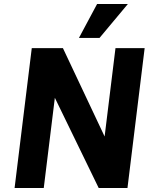

<svg xmlns="http://www.w3.org/2000/svg" viewBox="-20 -941 772 961"><path d="M53 0 139 -700H295L529 -204H497L558 -700H704L618 0H474L229 -504H261L199 0ZM478 -751H375L466 -921H620Z"/></svg>

Font: Inclusive Sans
Style: Bold Italic
Weight: 700
Italic angle: -7°
Designer: Olivia King
Foundry: Olivia King
Version: Version 2.004